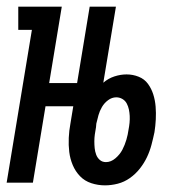

<svg xmlns="http://www.w3.org/2000/svg" viewBox="-28 -550 548 578"><path d="M-8 0 68 -460H27V-530H158L120 -300H243L232 -230H109L71 0ZM288 8Q267 8 247 1.5Q227 -5 213 -19.5Q199 -34 191 -53Q183 -72 180.5 -92.5Q178 -113 179 -135Q180 -157 184 -178L242 -530H321L283 -301Q298 -314 316.5 -320Q335 -326 353 -326Q372 -326 389.5 -319Q407 -312 417.5 -297.5Q428 -283 433.5 -265.5Q439 -248 440.5 -229Q442 -210 441 -190.5Q440 -171 437 -152Q433 -133 428 -114Q423 -95 414.5 -77Q406 -59 393 -42.5Q380 -26 363 -14Q346 -2 326.5 3Q307 8 288 8ZM291 -62Q306 -62 319.5 -73.5Q333 -85 340.5 -99.5Q348 -114 352.5 -129.5Q357 -145 359 -160Q361 -170 362 -180.5Q363 -191 362.5 -201Q362 -211 360 -220.5Q358 -230 353.5 -238.5Q349 -247 340.5 -252Q332 -257 322 -257Q309 -257 297.5 -248.5Q286 -240 279 -228Q272 -216 268.5 -203.5Q265 -191 262 -178L261 -167Q259 -156 257.5 -145.5Q256 -135 256 -124.5Q256 -114 257 -104Q258 -94 261.5 -84.5Q265 -75 272.5 -68.5Q280 -62 291 -62Z"/></svg>

Font: Iosevka Slab
Style: Italic
Weight: 400
Italic angle: -9°
Monospace: yes
Designer: Belleve Invis
Foundry: Belleve Invis
Version: Version 11.1.0; ttfautohint (v1.8.3)